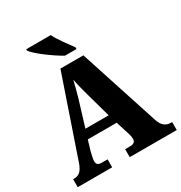

<svg xmlns="http://www.w3.org/2000/svg" viewBox="-210 -1081 1161 1231"><g transform="rotate(-30 370.0 -465.5)"><path d="M358 -771H443V-784C416 -822 365 -886 345 -931H163V-921C186 -886 292 -807 358 -771ZM7 0H262V-59H216C190 -59 181 -72 181 -92C181 -111 191 -143 194 -159L216 -233H430L459 -141C462 -132 469 -109 469 -91C469 -66 450 -59 430 -59H392V0H740V-59H730C695 -59 668 -78 653 -124L461 -714H291L91 -129C71 -71 45 -59 13 -59H7ZM237 -300 296 -493C306 -528 317 -569 327 -611C335 -568 346 -528 356 -491L409 -300Z"/></g></svg>

Font: Noto Serif Tamil SemiCondensed Black
Style: Italic
Weight: 900
Width: 4
Italic angle: -12°
Designer: Indian Type Foundry, Tom Grace, and the Monotype Design Team
Foundry: Monotype Imaging Inc.
Version: Version 2.003